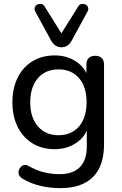

<svg xmlns="http://www.w3.org/2000/svg" viewBox="-20 -782 630 991"><path d="M292 189Q238 189 187.5 177Q137 165 96 140Q83 132 78.5 121.5Q74 111 76.5 100Q79 89 86.5 80.5Q94 72 104.5 69.5Q115 67 126 74Q170 99 210 108Q250 117 286 117Q357 117 392.5 80.5Q428 44 428 -26V-134H437Q423 -78 374.5 -45Q326 -12 262 -12Q196 -12 147 -42.5Q98 -73 71 -127.5Q44 -182 44 -254Q44 -309 59.5 -353.5Q75 -398 103.5 -429.5Q132 -461 172 -478.5Q212 -496 262 -496Q327 -496 375 -463Q423 -430 437 -374L426 -360V-448Q426 -471 438 -482.5Q450 -494 472 -494Q493 -494 505 -482.5Q517 -471 517 -448V-38Q517 75 459.5 132Q402 189 292 189ZM282 -84Q327 -84 359.5 -104.5Q392 -125 409.5 -163.5Q427 -202 427 -254Q427 -333 388 -378.5Q349 -424 282 -424Q237 -424 204.5 -403.5Q172 -383 154 -345Q136 -307 136 -254Q136 -176 175.5 -130Q215 -84 282 -84ZM297 -538Q280 -538 266.5 -547Q253 -556 243 -574L163 -721Q156 -733 159.5 -743.5Q163 -754 172.5 -758.5Q182 -763 192.5 -761.5Q203 -760 210 -749L297 -610L384 -749Q391 -760 401.5 -761.5Q412 -763 421.5 -758.5Q431 -754 434.5 -743.5Q438 -733 431 -721L351 -574Q342 -556 328 -547Q314 -538 297 -538Z"/></svg>

Font: Nunito ExtraLight Medium
Style: Regular
Weight: 500
Version: Version 3.602